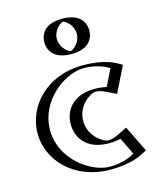

<svg xmlns="http://www.w3.org/2000/svg" viewBox="-118 -865 803 965"><g transform="rotate(-15 283.5 -383.0)"><path d="M510 -31 450 -154C450 -154 417 -130 364 -130C297 -130 242 -186 242 -257C242 -327 297 -383 364 -383C417 -383 450 -359 450 -359L510 -480C510 -480 452 -528 338 -528C189 -528 54 -406 54 -255C54 -105 190 15 338 15C452 15 510 -31 510 -31ZM297.5 -781C348.5 -781 389.5 -740 389.5 -689C389.5 -638 348.5 -597 297.5 -597C246.5 -597 205.5 -638 205.5 -689C205.5 -740 246.5 -781 297.5 -781ZM490.7 -36.3C470 -24 419.3 0 338 0C197.5 0 69 -114.4 69 -255C69 -396.8 196.7 -513 338 -513C419.8 -513 470.9 -487.3 490.8 -475L443.6 -379.9C426.3 -388.4 400 -398 364 -398C288.4 -398 227 -334.9 227 -257C227 -178.2 288.3 -115 364 -115C400.3 -115 428.2 -125.5 443.5 -133ZM297.5 -766C340.2 -766 374.5 -731.7 374.5 -689C374.5 -646.3 340.2 -612 297.5 -612C254.8 -612 220.5 -646.3 220.5 -689C220.5 -731.7 254.8 -766 297.5 -766ZM490.7 -36.3 443.5 -133C428.2 -125.5 400.3 -115 364 -115C288.3 -115 227 -178.2 227 -257C227 -334.9 288.4 -398 364 -398C400 -398 426.3 -388.4 443.6 -379.9L490.8 -475C470.9 -487.3 419.8 -513 338 -513C196.7 -513 69 -396.8 69 -255C69 -114.4 197.5 0 338 0C419.3 0 470 -24 490.7 -36.3ZM297.5 -766C254.8 -766 220.5 -731.7 220.5 -689C220.5 -646.3 254.8 -612 297.5 -612C340.2 -612 374.5 -646.3 374.5 -689C374.5 -731.7 340.2 -766 297.5 -766ZM510.3 -30.4 498.4 -23.3C475.8 -10 422.3 15 338 15C190 15 54 -105 54 -255C54 -406 189 -528 338 -528C423 -528 477 -501.2 498.7 -487.8L510.3 -480.6L450.5 -359.9L437.1 -366.4C421.1 -374.2 397.3 -383 364 -383C297 -383 242 -327 242 -257C242 -186 297 -130 364 -130C397.3 -130 423 -139.7 437 -146.5L450.5 -153.1ZM297.5 -781C246.5 -781 205.5 -740 205.5 -689C205.5 -638 246.5 -597 297.5 -597C348.5 -597 389.5 -638 389.5 -689C389.5 -740 348.5 -781 297.5 -781ZM468.1 -33.5C450.1 -22.2 403.8 0 338 0C240.3 0 94 -102.3 94 -255C94 -408.8 239.6 -513 338 -513C403.8 -513 451 -489.1 468.2 -477.7L425.2 -391C407.6 -395.2 388.2 -398 364 -398C244.9 -398 202 -323.3 202 -257C202 -189.8 244.9 -115 364 -115C388.3 -115 410.5 -118.5 425 -121.9ZM297.5 -765.8C313.9 -762 349.5 -731.7 349.5 -689C349.5 -646 313.4 -615.9 297.5 -612.2C281.1 -616 245.5 -646.3 245.5 -689C245.5 -732 281.6 -762.1 297.5 -765.8ZM532.9 -33.2 466.7 -168.9 411.8 -142.2C398.3 -135.6 378.9 -130 364 -130C340.5 -130 267 -174.4 267 -257C267 -338.7 340.4 -383 364 -383C379.7 -383 396.4 -378.3 411.9 -370.8L466.6 -344.2L532.9 -477.9C504.8 -495.3 452.2 -528 338 -528C146 -528 29 -394 29 -255C29 -117 147.2 15 338 15C450.8 15 503.1 -15.6 532.9 -33.2ZM297.5 -781C203.4 -781 180.5 -728.3 180.5 -689C180.5 -649.7 203.4 -597 297.5 -597C391.6 -597 414.5 -649.7 414.5 -689C414.5 -728.3 391.6 -781 297.5 -781Z"/></g></svg>

Font: Hussar Outliner
Style: Regular
Weight: 700
Foundry: Cannot Into Space Fonts
Version: Version 0.92